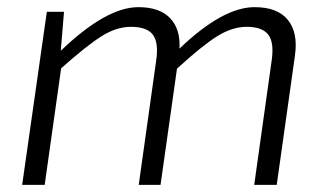

<svg xmlns="http://www.w3.org/2000/svg" viewBox="-20 -517 916 537"><path d="M159 -484 150 -375Q277 -497 367 -497Q426 -497 455.5 -466.5Q485 -436 482 -381Q603 -497 692 -497Q756 -497 785 -461.5Q814 -426 805 -362L754 0H691L740 -349Q747 -399 730 -420.5Q713 -442 670 -442Q630 -442 588 -416Q546 -390 475 -325L429 0H368L417 -349Q424 -398 407.5 -420Q391 -442 346 -442Q306 -442 264.5 -416Q223 -390 151 -326L105 0H42L111 -484Z"/></svg>

Font: Exo 2.0 Light
Style: Italic
Weight: 300
Italic angle: -8°
Designer: Natanael Gama
Version: Version 1.001;PS 001.001;hotconv 1.0.70;makeotf.lib2.5.58329